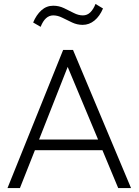

<svg xmlns="http://www.w3.org/2000/svg" viewBox="-20 -953 702 973"><path d="M18 0 300 -700H350L644 0H579L499 -192H157L81 0ZM178 -246H477L323 -614ZM186 -817 148 -839Q164 -877.5 189.8 -900.8Q215.5 -924 250 -924Q278.5 -924 304.2 -911.8Q330 -899.5 353.8 -887.2Q377.5 -875 400 -875Q422 -875 437.8 -890.5Q453.5 -906 464 -933L502 -910Q485.5 -871 458.8 -849Q432 -827 399 -827Q371 -827 345.5 -839Q320 -851 296.2 -863Q272.5 -875 250 -875Q208.5 -875 186 -817Z"/></svg>

Font: Geologica Thin
Style: Regular
Weight: 100
Designer: Sindre Bremnes, Frode Helland
Foundry: Monokrom Skriftforlag AS
Version: Version 1.010; ttfautohint (v1.8.4.7-5d5b);gftools[0.9.28]